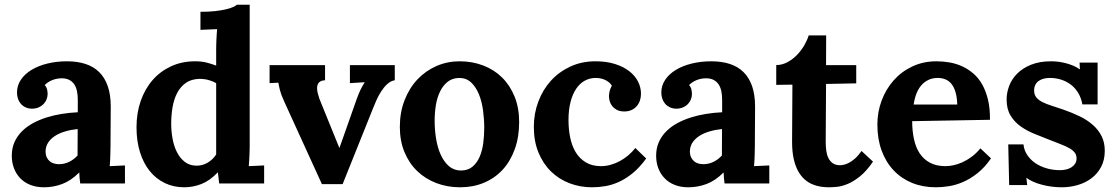

<svg xmlns="http://www.w3.org/2000/svg" viewBox="-20 -775 4718 811"><path d="M308.1 -230Q279.8 -227.1 254.9 -219.7Q230 -212.4 211.7 -200.4Q193.4 -188.5 182.9 -171.9Q172.4 -155.3 172.4 -133.8Q172.9 -119.6 177.7 -109.9Q182.6 -100.1 190.2 -93.8Q197.8 -87.4 207.8 -84.5Q217.8 -81.5 228.5 -81.5Q252 -81.5 272 -91.3Q292 -101.1 307.6 -118.2ZM51.8 -384.3Q51.8 -413.6 68.1 -438Q84.5 -462.4 113 -479.7Q141.6 -497.1 180.2 -506.6Q218.8 -516.1 262.7 -516.1Q306.6 -516.1 341.1 -504.9Q375.5 -493.7 399.2 -470.2Q422.9 -446.8 435.3 -410.6Q447.8 -374.5 447.8 -324.7Q447.8 -299.3 447.5 -280Q447.3 -260.7 447.3 -242.9Q447.3 -225.1 447 -205.6Q446.8 -186 446.8 -160.6Q446.8 -153.3 446.5 -143.1Q446.3 -132.8 446 -121.1Q445.8 -109.4 445.1 -96.9Q444.3 -84.5 443.4 -73.2L507.8 -76.2V0H318.8Q316.9 -14.2 316.2 -23.7Q315.4 -33.2 314.9 -45.9H314Q279.8 -11.7 242.7 2.2Q205.6 16.1 166 16.1Q133.8 16.1 108.4 6.1Q83 -3.9 65.7 -22Q48.3 -40 39.1 -64.2Q29.8 -88.4 29.8 -117.2Q29.8 -148.9 41 -174.3Q52.2 -199.7 72 -219.7Q91.8 -239.7 118.7 -254.4Q145.5 -269 176.5 -278.8Q207.5 -288.6 241.2 -293.9Q274.9 -299.3 308.6 -300.8V-353Q308.6 -373 305.2 -389.9Q301.8 -406.7 293.5 -418.9Q285.2 -431.2 271.5 -438Q257.8 -444.8 237.3 -444.3Q216.8 -443.4 199.2 -436Q181.6 -428.7 168.9 -415.5Q176.8 -407.2 179 -396.5Q181.2 -385.7 181.2 -378.4Q181.2 -367.7 177.2 -356.7Q173.3 -345.7 165 -336.7Q156.7 -327.6 144 -321.8Q131.3 -315.9 113.8 -315.9Q99.1 -316.4 87.4 -322Q75.7 -327.6 67.9 -336.7Q60.1 -345.7 55.9 -357.9Q51.8 -370.1 51.8 -384.3Z M1034.7 -754.9V-160.6Q1034.7 -153.3 1034.4 -143.1Q1034.2 -132.8 1033.7 -121.1Q1033.2 -109.4 1032.5 -96.9Q1031.7 -84.5 1030.8 -73.2L1095.7 -76.2V0H905.8L900.4 -46.4H899.4Q866.2 -11.7 830.8 2.2Q795.4 16.1 758.3 16.1Q713.4 16.1 676.3 -1.7Q639.2 -19.5 612.5 -52.5Q585.9 -85.4 571.3 -132.3Q556.6 -179.2 556.6 -237.3Q556.6 -297.9 574.5 -348.9Q592.3 -399.9 624.8 -437Q657.2 -474.1 702.9 -495.1Q748.5 -516.1 804.2 -516.1Q832 -516.1 853.3 -510.5Q874.5 -504.9 893.1 -498V-564.5Q893.1 -571.8 893.3 -582Q893.6 -592.3 894 -604Q894.5 -615.7 895.3 -628.2Q896 -640.6 897 -651.9L826.7 -648.9V-725.1Q861.3 -725.1 887.9 -728Q914.6 -731 933.3 -735.4Q952.1 -739.7 963.6 -744.9Q975.1 -750 980.5 -754.9ZM810.5 -75.2Q835.9 -75.2 857.9 -88.4Q879.9 -101.6 893.1 -122.6V-423.3Q882.3 -430.7 863.3 -436.3Q844.2 -441.9 822.3 -441.9Q787.6 -440.9 764.6 -424.6Q741.7 -408.2 728 -381.6Q714.4 -355 708.7 -321.3Q703.1 -287.6 703.1 -252.4Q703.1 -220.2 709 -188.5Q714.8 -156.7 727.8 -131.6Q740.7 -106.4 761.2 -90.8Q781.7 -75.2 810.5 -75.2Z M1353 -436Q1334.5 -435.1 1326.9 -426Q1319.3 -417 1319.3 -402.8Q1319.3 -393.1 1322 -381.8Q1324.7 -370.6 1329.1 -357.9L1413.1 -150.9H1414.1L1486.8 -356.9Q1495.6 -381.3 1503.2 -396.7Q1510.7 -412.1 1520 -426.8V-427.7L1458 -423.8V-500H1647.5V-436Q1629.9 -433.1 1615.5 -419.7Q1601.1 -406.2 1589.6 -388.2Q1578.1 -370.1 1569.6 -350.8Q1561 -331.5 1555.2 -316.4L1427.2 2.9H1339.8L1181.6 -343.8Q1173.3 -361.8 1168.9 -373.8Q1164.6 -385.7 1162.4 -394.3Q1160.2 -402.8 1158.9 -409.9Q1157.7 -417 1155.8 -425.8L1118.7 -423.8V-500H1353Z M1918.9 -445.8Q1889.6 -444.8 1870.1 -429Q1850.6 -413.1 1838.4 -387.7Q1826.2 -362.3 1821 -330.3Q1815.9 -298.3 1815.9 -265.6Q1815.9 -227.1 1822 -189.2Q1828.1 -151.4 1841.6 -121.6Q1855 -91.8 1876.2 -73.2Q1897.5 -54.7 1927.7 -54.7Q1957.5 -55.2 1976.3 -71.3Q1995.1 -87.4 2006.1 -113Q2017.1 -138.7 2021.2 -170.4Q2025.4 -202.1 2025.4 -234.4Q2025.4 -271.5 2020.3 -309.3Q2015.1 -347.2 2002.7 -377.4Q1990.2 -407.7 1970 -426.8Q1949.7 -445.8 1918.9 -445.8ZM1920.9 -516.1Q1974.6 -516.1 2020.8 -498.5Q2066.9 -481 2100.6 -447.8Q2134.3 -414.6 2153.6 -366.9Q2172.9 -319.3 2172.9 -259.3Q2172.9 -196.3 2154.5 -145.3Q2136.2 -94.2 2103.3 -58.3Q2070.3 -22.5 2024.4 -3.2Q1978.5 16.1 1923.8 16.1Q1869.6 16.1 1823 -1.7Q1776.4 -19.5 1742.2 -52.5Q1708 -85.4 1688.5 -132.6Q1668.9 -179.7 1668.9 -238.8Q1668.9 -300.8 1689 -352.1Q1709 -403.3 1743.4 -439.7Q1777.8 -476.1 1823.7 -496.1Q1869.6 -516.1 1920.9 -516.1Z M2552.2 -369.1Q2552.2 -377.9 2555.2 -390.4Q2558.1 -402.8 2564.5 -412.6Q2559.1 -422.4 2550.5 -428.7Q2542 -435.1 2532.5 -439Q2522.9 -442.9 2513.4 -444.3Q2503.9 -445.8 2496.6 -445.8Q2471.2 -445.8 2450.2 -434.3Q2429.2 -422.9 2413.8 -400.1Q2398.4 -377.4 2389.9 -344.2Q2381.3 -311 2381.3 -267.6Q2381.3 -229.5 2388.4 -194.3Q2395.5 -159.2 2411.6 -132.3Q2427.7 -105.5 2454.1 -89.4Q2480.5 -73.2 2519 -73.2Q2539.1 -73.2 2559.3 -78.9Q2579.6 -84.5 2598.1 -94.5Q2616.7 -104.5 2633.5 -118.7Q2650.4 -132.8 2663.6 -149.9L2709.5 -105.5Q2682.1 -67.9 2653.3 -44.2Q2624.5 -20.5 2595.2 -7.1Q2565.9 6.3 2537.1 11.2Q2508.3 16.1 2481 16.1Q2430.2 16.1 2385.5 -1Q2340.8 -18.1 2307.4 -50.8Q2273.9 -83.5 2254.4 -130.9Q2234.9 -178.2 2234.9 -239.3Q2234.9 -295.4 2253.9 -345.9Q2272.9 -396.5 2307.1 -434.1Q2341.3 -471.7 2389.2 -493.9Q2437 -516.1 2495.1 -516.1Q2542.5 -516.1 2578.6 -504.4Q2614.7 -492.7 2638.9 -473.6Q2663.1 -454.6 2675.3 -429.9Q2687.5 -405.3 2687.5 -378.9Q2687.5 -363.8 2682.9 -350.1Q2678.2 -336.4 2669.2 -326.2Q2660.2 -315.9 2647 -310.1Q2633.8 -304.2 2617.2 -304.2Q2598.6 -304.2 2586.4 -310.5Q2574.2 -316.9 2566.4 -326.4Q2558.6 -335.9 2555.4 -347.4Q2552.2 -358.9 2552.2 -369.1Z M3029.8 -230Q3001.5 -227.1 2976.6 -219.7Q2951.7 -212.4 2933.3 -200.4Q2915 -188.5 2904.5 -171.9Q2894 -155.3 2894 -133.8Q2894.5 -119.6 2899.4 -109.9Q2904.3 -100.1 2911.9 -93.8Q2919.4 -87.4 2929.4 -84.5Q2939.5 -81.5 2950.2 -81.5Q2973.6 -81.5 2993.7 -91.3Q3013.7 -101.1 3029.3 -118.2ZM2773.4 -384.3Q2773.4 -413.6 2789.8 -438Q2806.2 -462.4 2834.7 -479.7Q2863.3 -497.1 2901.9 -506.6Q2940.4 -516.1 2984.4 -516.1Q3028.3 -516.1 3062.7 -504.9Q3097.2 -493.7 3120.8 -470.2Q3144.5 -446.8 3157 -410.6Q3169.4 -374.5 3169.4 -324.7Q3169.4 -299.3 3169.2 -280Q3168.9 -260.7 3168.9 -242.9Q3168.9 -225.1 3168.7 -205.6Q3168.5 -186 3168.5 -160.6Q3168.5 -153.3 3168.2 -143.1Q3168 -132.8 3167.7 -121.1Q3167.5 -109.4 3166.7 -96.9Q3166 -84.5 3165 -73.2L3229.5 -76.2V0H3040.5Q3038.6 -14.2 3037.8 -23.7Q3037.1 -33.2 3036.6 -45.9H3035.6Q3001.5 -11.7 2964.4 2.2Q2927.2 16.1 2887.7 16.1Q2855.5 16.1 2830.1 6.1Q2804.7 -3.9 2787.4 -22Q2770 -40 2760.7 -64.2Q2751.5 -88.4 2751.5 -117.2Q2751.5 -148.9 2762.7 -174.3Q2773.9 -199.7 2793.7 -219.7Q2813.5 -239.7 2840.3 -254.4Q2867.2 -269 2898.2 -278.8Q2929.2 -288.6 2962.9 -293.9Q2996.6 -299.3 3030.3 -300.8V-353Q3030.3 -373 3026.9 -389.9Q3023.4 -406.7 3015.1 -418.9Q3006.8 -431.2 2993.2 -438Q2979.5 -444.8 2959 -444.3Q2938.5 -443.4 2920.9 -436Q2903.3 -428.7 2890.6 -415.5Q2898.4 -407.2 2900.6 -396.5Q2902.8 -385.7 2902.8 -378.4Q2902.8 -367.7 2898.9 -356.7Q2895 -345.7 2886.7 -336.7Q2878.4 -327.6 2865.7 -321.8Q2853 -315.9 2835.4 -315.9Q2820.8 -316.4 2809.1 -322Q2797.4 -327.6 2789.6 -336.7Q2781.7 -345.7 2777.6 -357.9Q2773.4 -370.1 2773.4 -384.3Z M3258.8 -500Q3284.7 -500.5 3307.1 -512.9Q3329.6 -525.4 3347.4 -543.9Q3365.2 -562.5 3377.7 -584.5Q3390.1 -606.4 3396 -625.5H3469.7L3469.2 -500H3596.7V-422.9L3469.2 -420.4Q3468.8 -349.6 3468.5 -303Q3468.3 -256.3 3468 -228.3Q3467.8 -200.2 3467.8 -188.5V-174.3Q3467.8 -156.7 3470 -139.4Q3472.2 -122.1 3478.8 -108.2Q3485.4 -94.2 3497.3 -85.7Q3509.3 -77.1 3528.3 -77.1Q3534.7 -77.1 3544.2 -79.1Q3553.7 -81.1 3565.7 -87.2Q3577.6 -93.3 3591.3 -105.2Q3605 -117.2 3619.1 -137.2L3667.5 -92.3Q3640.1 -52.2 3612.8 -30.3Q3585.4 -8.3 3560.5 2Q3535.6 12.2 3515.1 14.2Q3494.6 16.1 3481 16.1Q3464.4 16.1 3446.5 13.4Q3428.7 10.7 3411.4 3.4Q3394 -3.9 3378.7 -17.3Q3363.3 -30.8 3351.3 -52.2Q3339.4 -73.7 3332.5 -104.2Q3325.7 -134.8 3325.7 -176.3L3327.1 -417.5L3258.8 -416.5Z M3940.9 -445.8Q3918.9 -445.8 3901.6 -437.5Q3884.3 -429.2 3871.6 -414.6Q3858.9 -399.9 3850.8 -379.2Q3842.8 -358.4 3839.4 -333.5H4023.4Q4022.5 -364.3 4016.1 -385.7Q4009.8 -407.2 3998.8 -420.7Q3987.8 -434.1 3973.1 -439.9Q3958.5 -445.8 3940.9 -445.8ZM4161.6 -269 3833 -263.2Q3833 -222.2 3840.6 -187.3Q3848.1 -152.3 3864.7 -127.2Q3881.3 -102.1 3908.2 -87.6Q3935.1 -73.2 3974.1 -73.2Q3989.3 -73.2 4007.8 -77.1Q4026.4 -81.1 4045.7 -89.8Q4064.9 -98.6 4084.5 -113Q4104 -127.4 4121.1 -148.4L4166 -106Q4139.2 -67.4 4108.9 -43.5Q4078.6 -19.5 4048.1 -6.3Q4017.6 6.8 3988 11.5Q3958.5 16.1 3933.1 16.1Q3877.9 16.1 3832.5 -2.4Q3787.1 -21 3754.4 -55.7Q3721.7 -90.3 3703.9 -139.2Q3686 -188 3686 -249Q3686 -301.8 3703.9 -349.9Q3721.7 -397.9 3754.4 -435.1Q3787.1 -472.2 3833.3 -494.1Q3879.4 -516.1 3936 -516.1Q3963.9 -516.1 3991.5 -511.2Q4019 -506.3 4044.2 -494.9Q4069.3 -483.4 4091.1 -464.8Q4112.8 -446.3 4128.4 -418.9Q4144 -391.6 4153.1 -354.5Q4162.1 -317.4 4161.6 -269Z M4303.2 -165Q4305.2 -142.1 4317.9 -122.1Q4330.6 -102.1 4351.1 -87.4Q4371.6 -72.8 4399.2 -64.5Q4426.8 -56.2 4458.5 -56.2Q4470.7 -56.2 4483.2 -59.1Q4495.6 -62 4505.4 -68.1Q4515.1 -74.2 4521.2 -83.5Q4527.3 -92.8 4527.3 -106Q4527.3 -120.1 4519.8 -130.1Q4512.2 -140.1 4497.6 -148.7Q4482.9 -157.2 4461.2 -165.5Q4439.5 -173.8 4411.1 -185.1Q4379.9 -197.3 4348.1 -210.2Q4316.4 -223.1 4290.5 -241.7Q4264.6 -260.3 4248.3 -287.4Q4231.9 -314.5 4231.9 -355Q4231.9 -383.8 4242.9 -412.6Q4253.9 -441.4 4276.9 -464.4Q4299.8 -487.3 4335.4 -501.7Q4371.1 -516.1 4420.4 -516.1Q4434.1 -516.1 4450 -514.2Q4465.8 -512.2 4481.9 -508.1Q4498 -503.9 4513.2 -497.6Q4528.3 -491.2 4540.5 -482.4H4541.5L4540 -510.7H4616.2V-334H4551.8Q4547.4 -359.9 4535.4 -380.6Q4523.4 -401.4 4505.4 -415.8Q4487.3 -430.2 4464.1 -438Q4440.9 -445.8 4414.1 -445.8Q4401.4 -445.8 4389.4 -442.9Q4377.4 -439.9 4368.2 -433.6Q4358.9 -427.2 4353.5 -417.2Q4348.1 -407.2 4348.1 -392.6Q4348.1 -375 4357.4 -363.5Q4366.7 -352.1 4383.3 -343.8Q4399.9 -335.4 4422.1 -328.4Q4444.3 -321.3 4470.2 -312.5Q4508.3 -299.3 4540.5 -283.7Q4572.8 -268.1 4596.2 -247.3Q4619.6 -226.6 4633.1 -200Q4646.5 -173.3 4646.5 -138.2Q4646.5 -99.1 4631.1 -70.1Q4615.7 -41 4590.3 -22Q4564.9 -2.9 4532.2 6.6Q4499.5 16.1 4464.4 16.1Q4442.9 16.1 4421.4 13.2Q4399.9 10.3 4380.4 5.1Q4360.8 0 4344.5 -7.3Q4328.1 -14.6 4316.4 -23.4H4315.4L4318.8 6.8H4242.7L4238.8 -165Z"/></svg>

Font: Parastoo FD
Style: Bold-FD
Weight: 700
Foundry: Saber Rastikerdar (saber.rastikerdar@gmail.com)
Version: Version 2.0.1